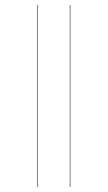

<svg xmlns="http://www.w3.org/2000/svg" viewBox="-20 -750 432 770"><path d="M132 0H130V-730H132ZM262 0H260V-730H262Z"/></svg>

Font: FiraGO Two
Style: Regular
Weight: 100
Designer: bBox Type
Foundry: bBox Type GmbH
Version: Version 1.001